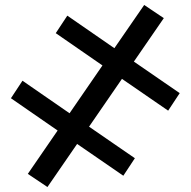

<svg xmlns="http://www.w3.org/2000/svg" viewBox="-20 -745 768 773"><path d="M440.5 -551 560.5 -725 639.5 -672 519 -497 703.5 -370 657 -299.5 471 -427.5 338.5 -235 523 -108 476.5 -37.5 290.5 -165.5 171 8 92 -45 212 -219.5 24 -349.5 70.5 -420 260 -289 392.5 -481.5 204.5 -611.5 251 -682Z"/></svg>

Font: Lato Medium
Style: Regular
Weight: 500
Designer: Lukasz Dziedzic
Foundry: tyPoland Lukasz Dziedzic
Version: Version 2.006; 2014-01-15